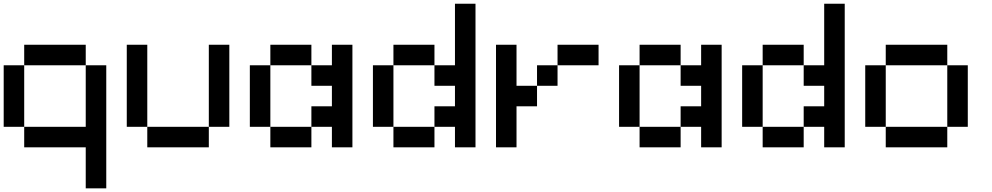

<svg xmlns="http://www.w3.org/2000/svg" viewBox="-20 -798 5373 1040"><path d="M111.1 -111.1H0V-444.4H111.1ZM444.4 -111.1V-444.4H555.6V222.2H444.4V0H111.1V-111.1ZM444.4 -444.4H111.1V-555.6H444.4Z M777.8 -111.1H666.7V-555.6H777.8ZM1222.2 -111.1H1111.1V-555.6H1222.2ZM1111.1 0H777.8V-111.1H1111.1Z M1444.4 -111.1H1333.3V-444.4H1444.4ZM1777.8 -333.3H1666.7V-444.4H1777.8V-555.6H1888.9V0H1777.8V-111.1H1666.7V-222.2H1777.8ZM1666.7 0H1444.4V-111.1H1666.7ZM1666.7 -444.4H1444.4V-555.6H1666.7Z M2111.1 -111.1H2000V-444.4H2111.1ZM2444.4 -333.3H2333.3V-444.4H2444.4V-777.8H2555.6V0H2444.4V-111.1H2333.3V-222.2H2444.4ZM2333.3 0H2111.1V-111.1H2333.3ZM2333.3 -444.4H2111.1V-555.6H2333.3Z M3000 -333.3H2888.9V-444.4H3000ZM3222.2 -444.4H3000V-555.6H3222.2ZM2777.8 -222.2V0H2666.7V-555.6H2777.8V-333.3H2888.9V-222.2Z M3444.4 -111.1H3333.3V-444.4H3444.4ZM3777.8 -333.3H3666.7V-444.4H3777.8V-555.6H3888.9V0H3777.8V-111.1H3666.7V-222.2H3777.8ZM3666.7 0H3444.4V-111.1H3666.7ZM3666.7 -444.4H3444.4V-555.6H3666.7Z M4111.1 -111.1H4000V-444.4H4111.1ZM4444.4 -333.3H4333.3V-444.4H4444.4V-777.8H4555.6V0H4444.4V-111.1H4333.3V-222.2H4444.4ZM4333.3 0H4111.1V-111.1H4333.3ZM4333.3 -444.4H4111.1V-555.6H4333.3Z M4777.8 -111.1H4666.7V-444.4H4777.8ZM5111.1 -444.4H4777.8V-555.6H5111.1ZM5222.2 -111.1H5111.1V-444.4H5222.2ZM5111.1 0H4777.8V-111.1H5111.1Z"/></svg>

Font: Pixeloid Mono
Style: Regular
Weight: 400
Monospace: yes
Designer: GGBotNet
Foundry: GGBotNet
Version: 0.5